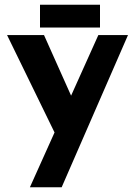

<svg xmlns="http://www.w3.org/2000/svg" viewBox="-20 -586 574 816"><path d="M107 210 398 -437H524L242 210ZM224 2 10 -437H167L332 -68ZM150 -566H405V-469H150Z"/></svg>

Font: Josefin Sans Thin
Style: Bold
Weight: 700
Version: Version 2.000